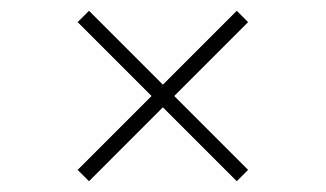

<svg xmlns="http://www.w3.org/2000/svg" viewBox="-20 -528 604 356"><path d="M419 -192 440 -213 303 -350 440 -487 419 -508 282 -371 145 -508 124 -487 261 -350 124 -213 145 -192 282 -329Z"/></svg>

Font: Montserrat Thin ExtraLight
Style: Regular
Weight: 250
Version: Version 9.000